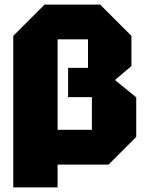

<svg xmlns="http://www.w3.org/2000/svg" viewBox="-20 -720 639 840"><path d="M555 -563V-431L483 -370L576 -294V-121L455 0H208V-152H382V-295H278V-423H365V-548H232V100H38V-563L175 -700H418Z"/></svg>

Font: Tektur SemiCondensed ExtraBold
Style: Regular
Weight: 800
Width: 4
Designer: Adam Jagosz
Foundry: Adam Jagosz
Version: Version 1.005;gftools[0.9.30]